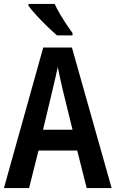

<svg xmlns="http://www.w3.org/2000/svg" viewBox="-20 -1050 588 977"><path d="M421 -93 373 -284H176L128 -93H0L200 -808H346L548 -93ZM299 -594Q292 -624 285.5 -653.5Q279 -683 274 -709Q269 -684 261 -650.5Q253 -617 248 -595L199 -390H349ZM258 -1030Q268 -1008 284.5 -980Q301 -952 318.5 -925.5Q336 -899 349 -882V-870H270Q250 -887 221 -915Q192 -943 165.5 -972Q139 -1001 125 -1020V-1030Z"/></svg>

Font: Noto Sans Kannada UI Condensed SemiBold
Style: Regular
Weight: 600
Width: 3
Designer: Jelle Bosma - Monotype Design Team
Foundry: Monotype Imaging Inc.
Version: Version 2.005; ttfautohint (v1.8.4.7-5d5b)